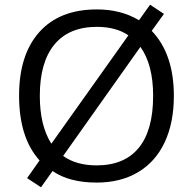

<svg xmlns="http://www.w3.org/2000/svg" viewBox="-20 -765 819 815"><path d="M624 -634 676 -706 617 -745 570 -679Q494 -725 391 -725Q233 -725 147 -629Q61 -533 61 -359Q61 -180 148 -84L95 -9L154 30L203 -39Q274 10 390 10Q492 10 566 -34Q640 -78 679 -161Q718 -244 718 -358Q718 -536 624 -634ZM391 -651Q473 -651 525 -615L198 -155Q149 -232 149 -358Q149 -501 211 -576Q273 -651 391 -651ZM390 -63Q304 -63 248 -103L576 -566Q630 -491 630 -358Q630 -212 569 -137.5Q508 -63 390 -63Z"/></svg>

Font: OpenSansMMV
Style: Regular
Weight: 400
Designer: Steve Matteson
Foundry: Ascender Corporation
Version: Version 4.000